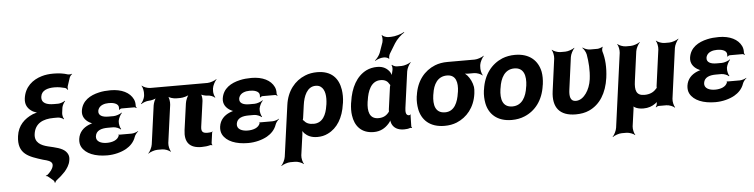

<svg xmlns="http://www.w3.org/2000/svg" viewBox="-55 -1107 6394 1629"><g transform="rotate(-5 3142.0 -292.0)"><path d="M221 -393C149 -362 92 -309 80 -219C59 -65 159 -37 273 -1L303 7C329 15 355 27 351 55C347 85 323 110 302 129C298 133 290 135 286 136V140C290 139 298 141 302 144L347 182C352 186 357 198 356 203H360C361 198 369 186 376 181C400 163 426 140 447 117C467 94 490 61 495 26C499 7 498 -9 493 -23C475 -69 427 -85 371 -99L325 -110C268 -124 212 -151 222 -224C234 -313 302 -346 395 -346H430C446 -346 471 -336 479 -327L482 -330C474 -339 468 -365 470 -381L476 -426C478 -443 494 -471 504 -480L501 -483C491 -474 461 -463 444 -463H407C348 -463 298 -479 306 -536C313 -587 364 -604 423 -604C459 -604 485 -598 513 -591C521 -589 531 -579 534 -573L538 -576C535 -581 534 -595 537 -604L560 -674C563 -684 575 -699 583 -703L582 -706C574 -702 555 -701 545 -704C511 -715 473 -721 424 -721C388 -721 355 -717 325 -708C246 -685 178 -630 165 -533C157 -474 185 -439 225 -416C239 -409 260 -402 273 -401V-405C260 -406 237 -399 221 -393Z M826 -96C779 -96 732 -114 738 -160C745 -210 792 -223 845 -223H891C912 -223 944 -210 953 -199L957 -202C948 -213 939 -247 942 -269V-272C945 -293 962 -327 975 -338L973 -341C960 -330 924 -317 903 -317H857C810 -317 771 -332 777 -373C778 -380 781 -387 785 -394C800 -419 833 -431 872 -431C907 -431 945 -422 953 -395C955 -389 955 -372 953 -367L956 -366C959 -370 969 -376 976 -376H1083C1090 -376 1097 -371 1100 -368L1104 -371C1101 -375 1096 -382 1097 -388C1098 -409 1095 -427 1087 -444C1059 -503 990 -538 895 -538C860 -538 827 -535 797 -528C721 -511 650 -471 638 -384C632 -337 658 -304 691 -284C701 -277 719 -270 729 -269V-273C719 -274 700 -268 687 -262C640 -242 603 -207 595 -149C592 -124 595 -101 605 -82C637 -21 718 10 820 10C881 10 940 -6 983 -30C1018 -50 1051 -81 1066 -126C1071 -142 1088 -162 1099 -170L1098 -173C1087 -165 1059 -156 1042 -156H936C934 -156 934 -158 933 -159L930 -157C931 -156 932 -153 932 -151C920 -111 873 -96 826 -96Z M1623 9C1652 9 1675 6 1697 0C1702 -2 1711 0 1714 3L1716 0C1713 -3 1710 -12 1711 -17L1723 -105C1723 -108 1727 -111 1728 -113L1726 -115C1725 -114 1721 -110 1718 -110C1708 -108 1696 -107 1683 -107C1643 -107 1630 -122 1635 -162L1665 -379C1668 -399 1663 -433 1654 -444L1650 -441C1659 -430 1693 -421 1714 -421C1734 -421 1764 -409 1773 -398L1776 -401C1767 -412 1759 -443 1762 -464L1763 -478C1766 -502 1786 -539 1800 -552L1798 -554C1783 -542 1744 -528 1720 -528H1233C1209 -528 1174 -542 1163 -554L1161 -552C1171 -539 1179 -502 1176 -478L1175 -464C1172 -444 1156 -412 1143 -401L1146 -398C1159 -409 1192 -421 1212 -421C1232 -421 1267 -430 1280 -441L1278 -444C1265 -433 1252 -398 1249 -378L1204 -50C1201 -26 1182 11 1168 24L1169 26C1184 14 1223 0 1247 0H1288C1312 0 1347 14 1358 26L1361 24C1351 11 1342 -26 1345 -50L1389 -371C1392 -395 1386 -435 1375 -447L1373 -445C1383 -432 1422 -421 1446 -421H1480C1504 -421 1545 -432 1559 -445L1557 -447C1542 -435 1526 -395 1523 -371L1492 -147C1478 -44 1521 9 1623 9Z M2026 -96C1979 -96 1932 -114 1938 -160C1945 -210 1992 -223 2045 -223H2091C2112 -223 2144 -210 2153 -199L2157 -202C2148 -213 2139 -247 2142 -269V-272C2145 -293 2162 -327 2175 -338L2173 -341C2160 -330 2124 -317 2103 -317H2057C2010 -317 1971 -332 1977 -373C1978 -380 1981 -387 1985 -394C2000 -419 2033 -431 2072 -431C2107 -431 2145 -422 2153 -395C2155 -389 2155 -372 2153 -367L2156 -366C2159 -370 2169 -376 2176 -376H2283C2290 -376 2297 -371 2300 -368L2304 -371C2301 -375 2296 -382 2297 -388C2298 -409 2295 -427 2287 -444C2259 -503 2190 -538 2095 -538C2060 -538 2027 -535 1997 -528C1921 -511 1850 -471 1838 -384C1832 -337 1858 -304 1891 -284C1901 -277 1919 -270 1929 -269V-273C1919 -274 1900 -268 1887 -262C1840 -242 1803 -207 1795 -149C1792 -124 1795 -101 1805 -82C1837 -21 1918 10 2020 10C2081 10 2140 -6 2183 -30C2218 -50 2251 -81 2266 -126C2271 -142 2288 -162 2299 -170L2298 -173C2287 -165 2259 -156 2242 -156H2136C2134 -156 2134 -158 2133 -159L2130 -157C2131 -156 2132 -153 2132 -151C2120 -111 2073 -96 2026 -96Z M2610 10C2643 10 2672 4 2700 -10C2782 -49 2833 -134 2849 -250L2851 -260C2857 -301 2856 -338 2851 -372C2836 -468 2778 -538 2655 -538C2618 -538 2583 -532 2552 -519C2462 -483 2395 -401 2379 -282L2319 153C2316 177 2297 214 2283 227L2285 229C2300 217 2338 203 2362 203H2403C2427 203 2463 217 2474 229L2476 227C2466 214 2457 177 2460 153L2485 -26C2487 -39 2487 -57 2484 -66L2480 -64C2483 -55 2493 -41 2501 -32C2526 -7 2559 10 2610 10ZM2588 -104C2549 -104 2524 -116 2509 -136C2506 -139 2498 -146 2496 -145L2497 -141C2499 -143 2503 -159 2503 -162L2518 -270C2528 -344 2559 -424 2632 -424C2650 -424 2664 -420 2676 -411C2712 -384 2719 -327 2710 -260L2708 -250C2697 -172 2665 -104 2588 -104Z M3399 -107 3401 -104 3398 -106C3371 -109 3371 -140 3375 -171L3417 -478C3420 -502 3440 -539 3454 -552L3452 -554C3437 -542 3398 -528 3374 -528H3334C3320 -528 3299 -537 3293 -545L3289 -542C3295 -535 3297 -510 3293 -497C3289 -482 3283 -458 3285 -446L3289 -447C3287 -457 3279 -475 3272 -486C3250 -516 3219 -538 3166 -538C3132 -538 3101 -531 3074 -518C2988 -475 2938 -382 2921 -260L2919 -250C2914 -212 2913 -177 2918 -146C2930 -59 2982 10 3090 10C3147 10 3187 -14 3218 -48C3229 -59 3240 -77 3242 -87H3238C3236 -77 3240 -58 3245 -47C3261 -11 3295 10 3348 10C3369 10 3384 8 3400 2C3404 1 3411 2 3414 4L3417 0C3414 -1 3410 -8 3411 -13L3413 -102C3412 -105 3416 -108 3417 -110L3414 -112C3413 -111 3410 -107 3408 -107ZM3260 -360 3234 -171C3233 -165 3234 -159 3233 -153C3233 -153 3232 -149 3233 -149L3234 -153C3233 -153 3231 -149 3231 -149C3210 -121 3183 -104 3140 -104C3062 -104 3049 -172 3060 -250L3062 -260C3073 -341 3104 -424 3185 -424C3224 -424 3245 -408 3258 -384C3259 -382 3265 -373 3266 -374L3265 -378C3264 -377 3260 -363 3260 -360ZM3229 -742 3198 -654C3190 -633 3167 -604 3153 -594L3156 -591C3170 -601 3203 -613 3225 -613H3235C3247 -613 3269 -605 3272 -598L3276 -600C3272 -607 3278 -631 3285 -642L3335 -724C3355 -757 3396 -795 3421 -809L3419 -813C3394 -798 3342 -782 3306 -782H3282C3265 -782 3238 -793 3231 -803L3227 -801C3234 -791 3234 -759 3229 -742Z M4038 -464 4039 -478C4042 -502 4062 -539 4076 -552L4074 -554C4059 -542 4020 -528 3996 -528H3765C3725 -528 3690 -522 3657 -509C3565 -472 3498 -390 3481 -269L3479 -259C3474 -220 3476 -185 3482 -152C3500 -58 3568 10 3693 10C3732 10 3766 4 3798 -9C3885 -45 3952 -123 3968 -239L3969 -249C3971 -266 3972 -282 3970 -297C3963 -337 3946 -371 3923 -398C3914 -407 3900 -420 3892 -424L3890 -420C3898 -416 3916 -414 3930 -414H3981C4005 -414 4040 -400 4051 -388L4053 -390C4043 -403 4035 -440 4038 -464ZM3750 -414C3827 -414 3842 -346 3831 -269L3829 -259C3818 -180 3787 -104 3708 -104C3624 -104 3608 -175 3620 -259L3622 -269C3633 -349 3670 -414 3750 -414Z M4053 -269 4051 -259C4046 -220 4048 -185 4054 -152C4072 -58 4141 10 4266 10C4306 10 4343 3 4376 -11C4468 -49 4535 -134 4552 -259L4554 -269C4559 -308 4559 -343 4553 -376C4534 -470 4465 -538 4340 -538C4300 -538 4264 -531 4231 -518C4138 -479 4070 -394 4053 -269ZM4413 -269 4411 -259C4400 -176 4363 -104 4281 -104C4197 -104 4180 -175 4192 -259L4194 -269C4205 -351 4242 -424 4324 -424C4406 -424 4424 -352 4413 -269Z M4811 10C4854 10 4892 3 4925 -12C5019 -54 5077 -148 5095 -276C5107 -365 5101 -440 5082 -502C5079 -512 5082 -533 5088 -540L5085 -542C5078 -536 5053 -528 5042 -528H4978C4956 -528 4929 -540 4917 -550L4915 -546C4927 -536 4943 -509 4947 -488C4958 -424 4964 -354 4954 -276C4948 -231 4931 -188 4910 -159C4890 -131 4861 -104 4821 -104C4772 -104 4767 -151 4774 -203L4811 -478C4814 -502 4834 -539 4848 -552L4846 -554C4831 -542 4792 -528 4768 -528H4726C4702 -528 4667 -542 4656 -554L4654 -552C4664 -539 4672 -502 4669 -478L4632 -204C4613 -65 4674 10 4811 10Z M5502 -17C5501 -9 5496 3 5491 7L5494 10C5499 5 5510 0 5518 0H5582C5606 0 5641 14 5652 26L5655 24C5645 11 5636 -26 5639 -50L5697 -478C5700 -502 5720 -539 5734 -552L5732 -554C5717 -542 5678 -528 5654 -528H5613C5589 -528 5554 -542 5543 -554L5541 -552C5551 -539 5559 -502 5556 -478L5514 -169C5514 -166 5513 -152 5515 -151L5517 -154C5515 -155 5505 -147 5504 -144C5482 -119 5450 -104 5405 -104C5334 -104 5324 -152 5334 -226L5368 -478C5371 -502 5391 -539 5405 -552L5403 -554C5388 -542 5349 -528 5325 -528H5284C5260 -528 5225 -542 5214 -554L5212 -552C5222 -539 5230 -502 5227 -478L5141 153C5138 177 5119 214 5105 227L5107 229C5122 217 5160 203 5184 203H5225C5249 203 5285 217 5296 229L5298 227C5288 214 5279 177 5282 153L5303 2C5304 -5 5304 -17 5302 -22L5299 -20C5301 -15 5309 -9 5315 -6C5334 5 5359 10 5387 10C5429 10 5461 -2 5489 -22C5497 -28 5508 -37 5511 -44L5508 -45C5504 -39 5502 -26 5502 -17Z M6006 -96C5959 -96 5912 -114 5918 -160C5925 -210 5972 -223 6025 -223H6071C6092 -223 6124 -210 6133 -199L6137 -202C6128 -213 6119 -247 6122 -269V-272C6125 -293 6142 -327 6155 -338L6153 -341C6140 -330 6104 -317 6083 -317H6037C5990 -317 5951 -332 5957 -373C5958 -380 5961 -387 5965 -394C5980 -419 6013 -431 6052 -431C6087 -431 6125 -422 6133 -395C6135 -389 6135 -372 6133 -367L6136 -366C6139 -370 6149 -376 6156 -376H6263C6270 -376 6277 -371 6280 -368L6284 -371C6281 -375 6276 -382 6277 -388C6278 -409 6275 -427 6267 -444C6239 -503 6170 -538 6075 -538C6040 -538 6007 -535 5977 -528C5901 -511 5830 -471 5818 -384C5812 -337 5838 -304 5871 -284C5881 -277 5899 -270 5909 -269V-273C5899 -274 5880 -268 5867 -262C5820 -242 5783 -207 5775 -149C5772 -124 5775 -101 5785 -82C5817 -21 5898 10 6000 10C6061 10 6120 -6 6163 -30C6198 -50 6231 -81 6246 -126C6251 -142 6268 -162 6279 -170L6278 -173C6267 -165 6239 -156 6222 -156H6116C6114 -156 6114 -158 6113 -159L6110 -157C6111 -156 6112 -153 6112 -151C6100 -111 6053 -96 6006 -96Z"/></g></svg>

Font: Asimov
Style: EdgeIt
Weight: 500
Designer: Google
Version: Version 2.000980: 2014